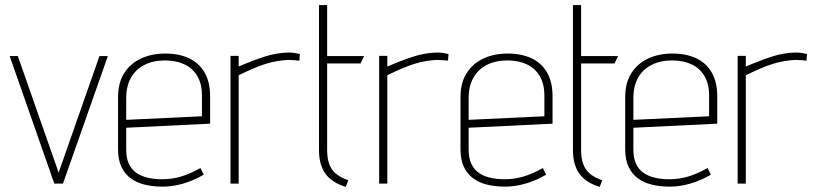

<svg xmlns="http://www.w3.org/2000/svg" viewBox="-20 -720 3206 753"><path d="M18 -500 193 0H227L403 -500H370L210 -43L50 -500Z M475 -133V-219L804 -235V-342Q804 -398 782.5 -435.5Q761 -473 721.5 -491.5Q682 -510 628 -510Q575 -510 533 -490.5Q491 -471 467 -433Q443 -395 443 -339V-134Q443 -93 456.5 -65Q470 -37 493.5 -20Q517 -3 549 4.5Q581 12 618 12Q658 12 700 -0.5Q742 -13 779 -35L766 -61Q725 -38 689.5 -27.5Q654 -17 615 -17Q585 -17 559.5 -23Q534 -29 515 -42Q496 -55 485.5 -77.5Q475 -100 475 -133ZM772 -345V-264L475 -250V-335Q475 -382 493.5 -415Q512 -448 546.5 -465.5Q581 -483 627 -483Q671 -483 703.5 -467.5Q736 -452 754 -421.5Q772 -391 772 -345Z M1154 -482 1156 -508Q1149 -510 1137 -512Q1125 -514 1111 -514Q1064 -513 1016.5 -497.5Q969 -482 916 -459V-501H884V0H916V-425Q945 -439 971.5 -450.5Q998 -462 1022 -469.5Q1046 -477 1068 -480.5Q1090 -484 1109 -485Q1122 -485 1134.5 -484Q1147 -483 1154 -482Z M1263 -132V-471H1394L1408 -500H1263V-700H1231V-132Q1231 -74 1256 -39Q1281 -4 1336 13L1346 -13Q1317 -23 1298.5 -38Q1280 -53 1271.5 -76Q1263 -99 1263 -132Z M1737 -482 1739 -508Q1732 -510 1720 -512Q1708 -514 1694 -514Q1647 -513 1599.5 -497.5Q1552 -482 1499 -459V-501H1467V0H1499V-425Q1528 -439 1554.5 -450.5Q1581 -462 1605 -469.5Q1629 -477 1651 -480.5Q1673 -484 1692 -485Q1705 -485 1717.5 -484Q1730 -483 1737 -482Z M1818 -133V-219L2147 -235V-342Q2147 -398 2125.5 -435.5Q2104 -473 2064.5 -491.5Q2025 -510 1971 -510Q1918 -510 1876 -490.5Q1834 -471 1810 -433Q1786 -395 1786 -339V-134Q1786 -93 1799.5 -65Q1813 -37 1836.5 -20Q1860 -3 1892 4.5Q1924 12 1961 12Q2001 12 2043 -0.5Q2085 -13 2122 -35L2109 -61Q2068 -38 2032.5 -27.5Q1997 -17 1958 -17Q1928 -17 1902.5 -23Q1877 -29 1858 -42Q1839 -55 1828.5 -77.5Q1818 -100 1818 -133ZM2115 -345V-264L1818 -250V-335Q1818 -382 1836.5 -415Q1855 -448 1889.5 -465.5Q1924 -483 1970 -483Q2014 -483 2046.5 -467.5Q2079 -452 2097 -421.5Q2115 -391 2115 -345Z M2259 -132V-471H2390L2404 -500H2259V-700H2227V-132Q2227 -74 2252 -39Q2277 -4 2332 13L2342 -13Q2313 -23 2294.5 -38Q2276 -53 2267.5 -76Q2259 -99 2259 -132Z M2464 -133V-219L2793 -235V-342Q2793 -398 2771.5 -435.5Q2750 -473 2710.5 -491.5Q2671 -510 2617 -510Q2564 -510 2522 -490.5Q2480 -471 2456 -433Q2432 -395 2432 -339V-134Q2432 -93 2445.5 -65Q2459 -37 2482.5 -20Q2506 -3 2538 4.5Q2570 12 2607 12Q2647 12 2689 -0.5Q2731 -13 2768 -35L2755 -61Q2714 -38 2678.5 -27.5Q2643 -17 2604 -17Q2574 -17 2548.5 -23Q2523 -29 2504 -42Q2485 -55 2474.5 -77.5Q2464 -100 2464 -133ZM2761 -345V-264L2464 -250V-335Q2464 -382 2482.5 -415Q2501 -448 2535.5 -465.5Q2570 -483 2616 -483Q2660 -483 2692.5 -467.5Q2725 -452 2743 -421.5Q2761 -391 2761 -345Z M3143 -482 3145 -508Q3138 -510 3126 -512Q3114 -514 3100 -514Q3053 -513 3005.5 -497.5Q2958 -482 2905 -459V-501H2873V0H2905V-425Q2934 -439 2960.5 -450.5Q2987 -462 3011 -469.5Q3035 -477 3057 -480.5Q3079 -484 3098 -485Q3111 -485 3123.5 -484Q3136 -483 3143 -482Z"/></svg>

Font: Advent Pro ExtraLight
Style: Regular
Weight: 250
Version: Version 3.000